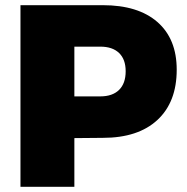

<svg xmlns="http://www.w3.org/2000/svg" viewBox="-20 -721 723 741"><path d="M662 -452Q662 -327 587.5 -258Q513 -189 377 -189L267 -188V0H59V-701H377Q513 -701 587.5 -636Q662 -571 662 -452ZM465 -446Q465 -492 439.5 -516.5Q414 -541 367 -541H267V-349H367Q414 -349 439.5 -374Q465 -399 465 -446Z"/></svg>

Font: Gontserrat ExtraBold
Style: Regular
Weight: 800
Designer: Julieta Ulanovsky
Foundry: Julieta Ulanovsky
Version: Version 6.001